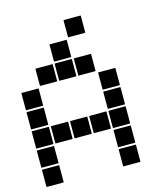

<svg xmlns="http://www.w3.org/2000/svg" viewBox="-117 -884 833 967"><g transform="rotate(-15 300.0 -400.0)"><path d="M307 -795H393Q395 -795 395 -793V-707Q395 -705 393 -705H307Q305 -705 305 -707V-793Q305 -795 307 -795ZM207 -695H293Q295 -695 295 -693V-607Q295 -605 293 -605H207Q205 -605 205 -607V-693Q205 -695 207 -695ZM307 -595H393Q395 -595 395 -593V-507Q395 -505 393 -505H307Q305 -505 305 -507V-593Q305 -595 307 -595ZM207 -595H293Q295 -595 295 -593V-507Q295 -505 293 -505H207Q205 -505 205 -507V-593Q205 -595 207 -595ZM107 -595H193Q195 -595 195 -593V-507Q195 -505 193 -505H107Q105 -505 105 -507V-593Q105 -595 107 -595ZM407 -495H493Q495 -495 495 -493V-407Q495 -405 493 -405H407Q405 -405 405 -407V-493Q405 -495 407 -495ZM7 -495H93Q95 -495 95 -493V-407Q95 -405 93 -405H7Q5 -405 5 -407V-493Q5 -495 7 -495ZM407 -395H493Q495 -395 495 -393V-307Q495 -305 493 -305H407Q405 -305 405 -307V-393Q405 -395 407 -395ZM7 -395H93Q95 -395 95 -393V-307Q95 -305 93 -305H7Q5 -305 5 -307V-393Q5 -395 7 -395ZM407 -295H493Q495 -295 495 -293V-207Q495 -205 493 -205H407Q405 -205 405 -207V-293Q405 -295 407 -295ZM307 -295H393Q395 -295 395 -293V-207Q395 -205 393 -205H307Q305 -205 305 -207V-293Q305 -295 307 -295ZM207 -295H293Q295 -295 295 -293V-207Q295 -205 293 -205H207Q205 -205 205 -207V-293Q205 -295 207 -295ZM107 -295H193Q195 -295 195 -293V-207Q195 -205 193 -205H107Q105 -205 105 -207V-293Q105 -295 107 -295ZM7 -295H93Q95 -295 95 -293V-207Q95 -205 93 -205H7Q5 -205 5 -207V-293Q5 -295 7 -295ZM407 -195H493Q495 -195 495 -193V-107Q495 -105 493 -105H407Q405 -105 405 -107V-193Q405 -195 407 -195ZM7 -195H93Q95 -195 95 -193V-107Q95 -105 93 -105H7Q5 -105 5 -107V-193Q5 -195 7 -195ZM407 -95H493Q495 -95 495 -93V-7Q495 -5 493 -5H407Q405 -5 405 -7V-93Q405 -95 407 -95ZM7 -95H93Q95 -95 95 -93V-7Q95 -5 93 -5H7Q5 -5 5 -7V-93Q5 -95 7 -95Z"/></g></svg>

Font: Pixel Panel Black
Style: Regular
Weight: 900
Monospace: yes
Designer: Óliver Lalan
Foundry: Óliver Lalan
Version: Version 1.000; ttfautohint (v1.8.4.7-5d5b-dirty);gftools[0.9